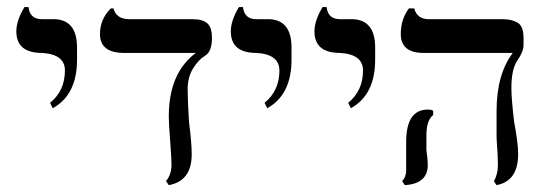

<svg xmlns="http://www.w3.org/2000/svg" viewBox="-20 -540 1571 556"><path d="M132.8 -226.6 125 -242.2Q168 -277.3 168 -335.9Q168 -382.8 101.6 -386.7Q27.3 -386.7 27.3 -449.2Q27.3 -480.5 50.8 -519.5H62.5Q66.4 -484.4 101.6 -484.4H140.6Q203.1 -480.5 203.1 -402.3V-367.2Q203.1 -265.6 132.8 -226.6Z M468.8 -3.9 460.9 -15.6Q476.6 -35.2 476.6 -62.5Q476.6 -82 472.7 -132.8Q468.8 -179.7 468.8 -203.1Q468.8 -328.1 546.9 -386.7H339.8Q269.5 -386.7 269.5 -441.4Q269.5 -484.4 300.8 -515.6H308.6Q316.4 -484.4 355.5 -484.4H539.1Q566.4 -484.4 580.1 -472.7Q593.8 -460.9 593.8 -429.7Q593.8 -390.6 574.2 -378.9Q554.7 -367.2 539.1 -341.8Q523.4 -316.4 523.4 -281.2Q523.4 -250 527.3 -187.5Q535.2 -125 535.2 -93.8Q535.2 -15.6 468.8 -3.9Z M753.9 -226.6 746.1 -242.2Q789.1 -277.3 789.1 -335.9Q789.1 -382.8 722.7 -386.7Q648.4 -386.7 648.4 -449.2Q648.4 -480.5 671.9 -519.5H683.6Q687.5 -484.4 722.7 -484.4H761.7Q824.2 -480.5 824.2 -402.3V-367.2Q824.2 -265.6 753.9 -226.6Z M996.1 -226.6 988.3 -242.2Q1031.2 -277.3 1031.2 -335.9Q1031.2 -382.8 964.8 -386.7Q890.6 -386.7 890.6 -449.2Q890.6 -480.5 914.1 -519.5H925.8Q929.7 -484.4 964.8 -484.4H1003.9Q1066.4 -480.5 1066.4 -402.3V-367.2Q1066.4 -265.6 996.1 -226.6Z M1418 -3.9 1410.2 -15.6Q1421.9 -35.2 1421.9 -62.5Q1421.9 -85.9 1418 -140.6Q1418 -191.4 1418 -218.8Q1418 -324.2 1464.8 -386.7H1207Q1140.6 -386.7 1140.6 -441.4Q1140.6 -484.4 1164.1 -515.6H1179.7Q1187.5 -484.4 1222.7 -484.4H1437.5Q1460.9 -484.4 1478.5 -474.6Q1496.1 -464.8 1496.1 -429.7V-410.2Q1496.1 -390.6 1478.5 -365.2Q1460.9 -339.8 1460.9 -285.2Q1460.9 -253.9 1468.8 -187.5Q1480.5 -125 1480.5 -93.8Q1480.5 -15.6 1418 -3.9ZM1152.3 -3.9 1144.5 -15.6Q1156.2 -27.3 1156.2 -46.9Q1156.2 -62.5 1156.2 -85.9Q1156.2 -113.3 1156.2 -128.9Q1156.2 -222.7 1218.8 -222.7Q1230.5 -222.7 1234.4 -218.8V-207Q1214.8 -191.4 1214.8 -148.4Q1214.8 -132.8 1214.8 -105.5Q1218.8 -78.1 1218.8 -62.5Q1218.8 -7.8 1152.3 -3.9Z"/></svg>

Font: 和音 by 宁静之雨，公众号njzyshare
Style: Regular
Weight: 400
Designer: Steve Matteson
Foundry: Ascender Corporation
Version: Version 6.00;June 8, 2018;FontCreator 11.0.0.2388 32-bit